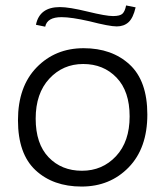

<svg xmlns="http://www.w3.org/2000/svg" viewBox="-20 -681 616 705"><path d="M279.5 4Q175 4 110.5 -56Q46 -116 46 -239.5Q46 -363 114.5 -433.5Q183 -504 287 -504Q391 -504 456 -444Q521 -384 521 -260.5Q521 -137 452.5 -66.5Q384 4 279.5 4ZM285.5 -446Q211 -446 161 -392Q111 -338 111 -245.5Q111 -153 158.5 -103.5Q206 -54 281 -54Q356 -54 406 -107.5Q456 -161 456 -253.5Q456 -346 408 -396Q360 -446 285.5 -446ZM200 -655Q234 -655 301.5 -638.5Q369 -622 395 -622Q421 -622 430 -631Q439 -640 443 -661L478 -654Q469 -615 452 -599.5Q435 -584 408.5 -584Q382 -584 308 -603Q242 -618 206 -618Q153 -618 146 -583L112 -590Q125 -655 200 -655Z"/></svg>

Font: Antic Slab
Style: Regular
Weight: 400
Designer: Santiago Orozco
Foundry: Santiago Orozco
Version: Version 001.001